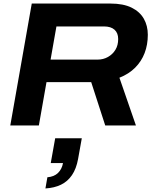

<svg xmlns="http://www.w3.org/2000/svg" viewBox="-20 -707 868 1082"><path d="M38 0 159 -687H602Q675 -687 721.5 -664Q768 -641 790.5 -601.5Q813 -562 813 -511Q813 -455 795 -408Q777 -361 741.5 -325.5Q706 -290 653 -269L746 0H573L494 -244H242L199 0ZM265 -371H529Q562 -371 588.5 -386Q615 -401 630.5 -426.5Q646 -452 646 -487Q646 -521 625.5 -539.5Q605 -558 566 -558H298ZM236 355 247 292Q285 289 307 267.5Q329 246 335 212H266L291 72H441L420 189Q410 244 385.5 280Q361 316 323.5 334Q286 352 236 355Z"/></svg>

Font: Archivo SemiExpanded
Style: Bold Italic
Weight: 700
Width: 6
Italic angle: -10°
Designer: Hector Gatti
Foundry: Omnibus-Type
Version: Version 2.001